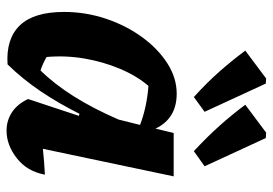

<svg xmlns="http://www.w3.org/2000/svg" viewBox="-140 -664 812 571"><g transform="rotate(90 265.5 -378.0)"><path d="M171 5Q95 10 55 -31.5Q15 -73 15 -163Q15 -227 35 -287Q55 -347 89.5 -394.5Q124 -442 167.5 -470Q211 -498 258 -498Q332 -498 362 -435L375 -489H504L422 -100Q440 -102 459.5 -103.5Q479 -105 499 -106Q489 -53 450 -22.5Q411 8 368 8Q338 8 313.5 -8Q289 -24 274 -56L324 -207L318 -209Q287 -147 251 -93.5Q215 -40 171 5ZM149 -111Q170 -99 189 -93Q270 -175 335 -325L351 -389Q299 -409 235 -414Q205 -379 184 -329Q163 -279 153.5 -223Q144 -167 149 -111ZM268 -549Q225 -588 192 -625.5Q159 -663 130 -702L213 -764L228 -763L312 -581ZM429 -549Q386 -589 353 -626Q320 -663 291 -702L374 -764L390 -763L474 -581Z"/></g></svg>

Font: Piazzolla
Style: Bold Italic
Weight: 700
Italic angle: -11.3°
Designer: Juan Pablo del Peral
Foundry: Huerta Tipografica
Version: Version 1.330